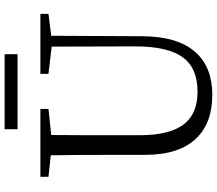

<svg xmlns="http://www.w3.org/2000/svg" viewBox="-74 -850 940 832"><g transform="rotate(-90 396.0 -434.0)"><path d="M401 16Q280 16 213 -53Q141 -127 141 -275V-391Q141 -587 139 -684L46 -694V-729H340V-694L227 -682Q226 -587 226 -391V-299Q226 -164 277 -103Q323 -48 414 -48Q516 -48 562 -110Q611 -174 611 -318L610 -680L492 -694V-729H752V-694L657 -682L655 -290Q655 -134 585 -56Q520 16 401 16ZM252 -828V-884H577V-828Z"/></g></svg>

Font: Cactus Classical Serif
Style: Regular
Weight: 400
Designer: Henry Chan (via Glyphwiki)、田海東、宇文滿月
Foundry: Moonlit Owen
Version: Version 1.000